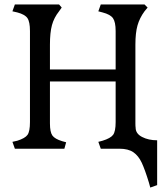

<svg xmlns="http://www.w3.org/2000/svg" viewBox="-20 -670 745 865"><path d="M688 -38V164L657 175L651 153Q633 94 618.5 63Q604 32 581 16Q558 0 518 0H434L423 -31L442 -36Q478 -47 489.5 -62.5Q501 -78 501 -120V-303H205V-114Q205 -75 216 -59.5Q227 -44 260 -34L278 -29L270 0H47L36 -31L58 -36Q93 -47 104 -62.5Q115 -78 115 -120V-530Q115 -572 103.5 -588.5Q92 -605 58 -614L36 -619L47 -650H246L258 -636L246 -619Q223 -590 214 -556.5Q205 -523 205 -469V-357H501V-530Q501 -571 489 -588Q477 -605 442 -614L423 -619L434 -650H631L645 -636L631 -619Q609 -589 599.5 -555.5Q590 -522 590 -469V-114Q590 -101 591 -95Q591 -68 620 -53Q649 -38 688 -38Z"/></svg>

Font: Kurale
Style: Regular
Weight: 400
Designer: Eduardo Rodriguez Tunni
Foundry: Eduardo Rodriguez Tunni
Version: Version 2.000